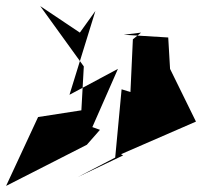

<svg xmlns="http://www.w3.org/2000/svg" viewBox="-35 -576 663 630"><path d="M227 -469 97 -556 240 -358 232 -214 90 -192 -15 34 250 -101 293 -150 268 -159 352 -350 193 -265 278 -540ZM428 -469 401 -447 393 -274 364 -283 343 -59 220 5 369 -66 362 -70 608 -177 523 -350 517 -453 371 -462Z"/></svg>

Font: Asimov Silicon
Style: Regular
Weight: 400
Designer: Google
Version: Version 2.000980; 2014